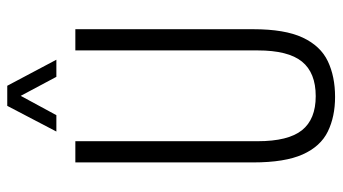

<svg xmlns="http://www.w3.org/2000/svg" viewBox="-222 -686 921 516"><g transform="rotate(-90 238.0 -428.5)"><path d="M235 12Q182 12 142 -7.5Q102 -27 80.5 -75Q59 -123 59 -208V-686H116V-196Q116 -114 145.5 -77Q175 -40 237 -40Q300 -40 330 -77Q360 -114 360 -196V-686H417V-208Q417 -123 394.5 -75Q372 -27 331 -7.5Q290 12 235 12ZM142 -737 211 -869H265L335 -737H289L225 -857H251L186 -737Z"/></g></svg>

Font: Archivo ExtraCondensed ExtraLight
Style: Regular
Weight: 250
Width: 2
Designer: Hector Gatti
Foundry: Omnibus-Type
Version: Version 2.001